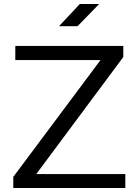

<svg xmlns="http://www.w3.org/2000/svg" viewBox="-20 -933 689 953"><path d="M602 -69V0H46V-55L479 -635H56V-705H592V-650L160 -69ZM365 -803H273L376 -913H472Z"/></svg>

Font: Metropolitano
Style: Regular
Weight: 400
Designer: Fonts by Alex Slobzheninov & Chris M. Simpson / Changes by Cristiano Sobral
Foundry: Fonts by Alex Slobzheninov & Chris M. Simpson / Changes by Cristiano Sobral
Version: Version 1.00;August 30, 2020;FontCreator 13.0.0.2681 64-bit